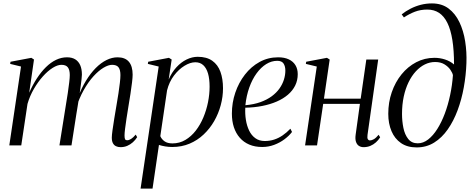

<svg xmlns="http://www.w3.org/2000/svg" viewBox="-20 -851 2762 1124"><path d="M179 -502.5 151 -308Q171.5 -354.5 196.2 -392.5Q221 -430.5 249.2 -458.2Q277.5 -486 308.5 -500.8Q339.5 -515.5 372 -515.5Q401 -515.5 420.2 -503.8Q439.5 -492 449.5 -469.5Q459.5 -447 459.5 -414Q459.5 -404.5 457.2 -385.5Q455 -366.5 451.5 -340.5Q448 -314.5 443.5 -284L435 -277Q456 -333.5 483 -377.8Q510 -422 540.5 -452.8Q571 -483.5 603.5 -499.5Q636 -515.5 668 -515.5Q712.5 -515.5 734.5 -489.5Q756.5 -463.5 756.5 -414Q756.5 -398.5 753 -369Q749.5 -339.5 743.8 -302.2Q738 -265 731.5 -226Q725.5 -190.5 720.5 -156.8Q715.5 -123 712.2 -97.2Q709 -71.5 709 -58Q709 -43.5 711.8 -36.8Q714.5 -30 725 -30Q735 -30 747.2 -37.5Q759.5 -45 774.5 -63L783 -48Q772.5 -31.5 757.8 -18.2Q743 -5 725 2.8Q707 10.5 685.5 10.5Q671 10.5 659.2 5Q647.5 -0.5 641 -12.8Q634.5 -25 634.5 -45.5Q634.5 -58.5 638.5 -88Q642.5 -117.5 648.8 -156Q655 -194.5 662 -235Q668.5 -271 673.5 -304.8Q678.5 -338.5 681.8 -366.5Q685 -394.5 685 -411.5Q685 -442 674 -456.8Q663 -471.5 636 -471.5Q614.5 -471.5 586 -454.5Q557.5 -437.5 527.2 -404.5Q497 -371.5 469.8 -323Q442.5 -274.5 423.5 -212L441.5 -273Q439.5 -260 437 -244Q434.5 -228 431.8 -212Q429 -196 427 -183L398.5 0H328L365.5 -235Q371.5 -271 376.8 -305.8Q382 -340.5 385.2 -368.5Q388.5 -396.5 388.5 -411.5Q388.5 -442 377.2 -456.8Q366 -471.5 339.5 -471.5Q316.5 -471.5 288 -453.5Q259.5 -435.5 231 -403.8Q202.5 -372 178.5 -330.8Q154.5 -289.5 141 -243L104.5 0H34.5L103 -461.5L39.5 -477L41.5 -489.5L163.5 -512.5Z M803 253 909 -461.5 845.5 -477 847.5 -489.5 969 -512.5 985 -502.5 967.5 -385.5Q985.5 -427.5 1012.8 -457.2Q1040 -487 1072.5 -502.8Q1105 -518.5 1137.5 -518.5Q1190 -518.5 1222.8 -495.2Q1255.5 -472 1270.5 -430.5Q1285.5 -389 1285.5 -334Q1285.5 -284.5 1272.2 -235.2Q1259 -186 1233.8 -142Q1208.5 -98 1172.2 -63.8Q1136 -29.5 1089.8 -10Q1043.5 9.5 988.5 9.5Q967.5 9.5 947.8 6.2Q928 3 910.5 -2.5L873 253ZM918.5 -54Q926 -36 943.2 -23.8Q960.5 -11.5 989.5 -11.5Q1031 -11.5 1065.2 -31.8Q1099.5 -52 1126 -86.2Q1152.5 -120.5 1170.5 -163.5Q1188.5 -206.5 1197.8 -253Q1207 -299.5 1207 -343.5Q1207 -389 1197.8 -420.8Q1188.5 -452.5 1170 -469.5Q1151.5 -486.5 1123.5 -486.5Q1094 -486.5 1060.2 -466Q1026.5 -445.5 998.5 -408.8Q970.5 -372 958 -322Z M1689.5 -78.5Q1672.5 -56 1645.5 -35.8Q1618.5 -15.5 1585 -3Q1551.5 9.5 1515 9.5Q1472.5 9.5 1439.5 -4.5Q1406.5 -18.5 1383.8 -44.5Q1361 -70.5 1349.2 -106.2Q1337.5 -142 1337.5 -186Q1337.5 -249.5 1357.5 -308.5Q1377.5 -367.5 1413.8 -414.2Q1450 -461 1499.5 -488.2Q1549 -515.5 1608.5 -515.5Q1645 -515.5 1670.5 -503.5Q1696 -491.5 1709.5 -469.5Q1723 -447.5 1723 -417Q1723 -380.5 1708 -350.2Q1693 -320 1665.5 -296.5Q1638 -273 1600 -256.5Q1562 -240 1515.5 -230.8Q1469 -221.5 1416 -220.5Q1414 -184 1419.5 -149.2Q1425 -114.5 1438.5 -86.5Q1452 -58.5 1474.8 -42Q1497.5 -25.5 1530 -25.5Q1559 -25.5 1584.8 -33.8Q1610.5 -42 1634.2 -58.2Q1658 -74.5 1680 -97.5ZM1603 -495Q1569.5 -495 1538.5 -475.8Q1507.5 -456.5 1482 -421.5Q1456.5 -386.5 1439.5 -339Q1422.5 -291.5 1416.5 -235Q1466.5 -239.5 1504.8 -253.2Q1543 -267 1570.8 -287.5Q1598.5 -308 1616 -332.8Q1633.5 -357.5 1642 -384.5Q1650.5 -411.5 1650.5 -438Q1650.5 -463 1640 -479Q1629.5 -495 1603 -495Z M2131.5 -61.5Q2129 -43 2133.5 -36Q2138 -29 2146 -29Q2156 -29 2168.8 -36.2Q2181.5 -43.5 2196.5 -62L2205.5 -47Q2195 -30.5 2180.5 -17.5Q2166 -4.5 2148 3Q2130 10.5 2108.5 10.5Q2093 10.5 2081.2 3Q2069.5 -4.5 2064 -20.8Q2058.5 -37 2062 -62.5L2087 -243H1872L1836 0H1766L1834.5 -461.5L1770.5 -477L1772.5 -489.5L1894 -512.5L1910 -502.5L1876.5 -273.5H2091.5L2124.5 -502.5H2194Z M2419 12Q2364.5 12 2327.5 -13.5Q2290.5 -39 2271.8 -83.5Q2253 -128 2253 -184.5Q2253 -252 2273.5 -311.2Q2294 -370.5 2330.8 -415.8Q2367.5 -461 2416.8 -486.8Q2466 -512.5 2523.5 -512.5Q2555 -512.5 2585.2 -502.8Q2615.5 -493 2638 -473.5Q2638 -556 2628.2 -616.8Q2618.5 -677.5 2599 -717Q2579.5 -756.5 2550.2 -775.8Q2521 -795 2481.5 -795Q2442 -795 2409.2 -782.5Q2376.5 -770 2344.5 -749L2331.5 -767Q2355.5 -786 2384 -800.5Q2412.5 -815 2443.8 -823Q2475 -831 2508.5 -831Q2566.5 -831 2606 -801.2Q2645.5 -771.5 2669.5 -721.2Q2693.5 -671 2703.2 -608.8Q2713 -546.5 2710.5 -481.5Q2708 -410.5 2695.2 -339.8Q2682.5 -269 2659 -205.8Q2635.5 -142.5 2601.2 -93.5Q2567 -44.5 2521.5 -16.2Q2476 12 2419 12ZM2425.5 -12Q2457.5 -12 2486.5 -34.5Q2515.5 -57 2540.2 -96.2Q2565 -135.5 2584 -186.2Q2603 -237 2615.2 -294.8Q2627.5 -352.5 2631.5 -411Q2629 -424 2616.8 -442.2Q2604.5 -460.5 2582.2 -474.2Q2560 -488 2527 -488Q2496 -488 2467.5 -474Q2439 -460 2414.5 -433.5Q2390 -407 2371.8 -369.5Q2353.5 -332 2343.5 -285.2Q2333.5 -238.5 2333.5 -184Q2333.5 -142 2341.5 -102.5Q2349.5 -63 2369.8 -37.5Q2390 -12 2425.5 -12Z"/></svg>

Font: Merriweather 144pt Light
Style: Italic
Weight: 300
Italic angle: -7.8°
Version: Version 2.101